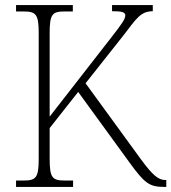

<svg xmlns="http://www.w3.org/2000/svg" viewBox="-20 -734 673 754"><path d="M43 0H267V-25H235C186 -25 175 -35 175 -110V-231L287 -373L487 -98C547 -15 566 0 624 0H633V-27H630C602 -27 580 -45 533 -109L316 -407L464 -594C517 -663 532 -689 580 -690V-714H420V-690C456 -690 472 -687 472 -674C472 -659 460 -642 414 -583L175 -276V-605C175 -679 186 -689 234 -689H266V-714H43V-689H72C120 -689 132 -679 132 -606V-108C132 -35 120 -25 72 -25H43Z"/></svg>

Font: Noto Serif Sinhala SemiCondensed ExtraLight
Style: Regular
Weight: 200
Width: 4
Designer: Jelle Bosma - Monotype Design Team
Foundry: Monotype Imaging Inc.
Version: Version 2.007